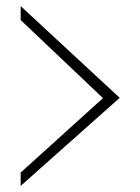

<svg xmlns="http://www.w3.org/2000/svg" viewBox="-20 -646 462 632"><path d="M48 -626 374 -324 48 -34V-78L319 -323L48 -580Z"/></svg>

Font: HiLo-Deco
Style: Deco
Weight: 500
Version: Version 001.000